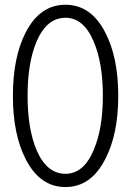

<svg xmlns="http://www.w3.org/2000/svg" viewBox="-20 -754 540 792"><path d="M250 -734.4Q144.5 -734.4 85.9 -620.1Q33.2 -517.6 33.2 -358.4Q33.2 -200.2 85.9 -97.7Q144.5 17.6 250 17.6Q355.5 17.6 414.1 -97.7Q467.8 -200.2 467.8 -358.4Q467.8 -517.6 414.1 -620.1Q355.5 -734.4 250 -734.4ZM250 -680.7Q325.2 -680.7 366.2 -583Q404.3 -495.1 404.3 -358.4Q404.3 -222.7 366.2 -134.8Q325.2 -37.1 250 -37.1Q172.9 -37.1 130.9 -134.8Q93.8 -222.7 93.8 -358.4Q93.8 -495.1 130.9 -583Q172.9 -680.7 250 -680.7Z"/></svg>

Font: GulimChe
Style: Regular
Weight: 400
Monospace: yes
Version: Version 2.21